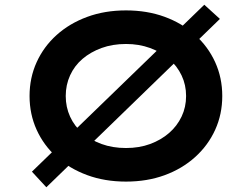

<svg xmlns="http://www.w3.org/2000/svg" viewBox="-20 -758 1065 812"><path d="M176 34 115 -32 844 -738 910 -678ZM513 10Q423 10 348.5 -17.5Q274 -45 219.5 -94Q165 -143 135 -209Q105 -275 105 -352Q105 -429 135 -495Q165 -561 219.5 -610Q274 -659 348.5 -686.5Q423 -714 513 -714Q602 -714 676 -687Q750 -660 805 -610.5Q860 -561 890 -495Q920 -429 920 -352Q920 -275 890 -209Q860 -143 805 -93.5Q750 -44 676 -17Q602 10 513 10ZM513 -132Q569 -132 615 -149Q661 -166 695 -195.5Q729 -225 748 -265Q767 -305 767 -352Q767 -399 748 -439Q729 -479 695 -508.5Q661 -538 614.5 -555Q568 -572 513 -572Q456 -572 409.5 -555Q363 -538 329 -509Q295 -480 276.5 -439.5Q258 -399 258 -352Q258 -305 276.5 -264.5Q295 -224 329 -195Q363 -166 409.5 -149Q456 -132 513 -132Z"/></svg>

Font: Lexend Mega SemiBold
Style: Regular
Weight: 600
Designer: Bonnie Shaver-Troup, Thomas Jockin
Foundry: Lexend
Version: Version 1.007